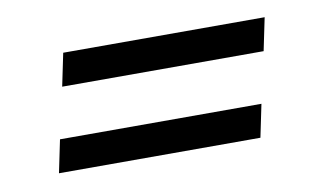

<svg xmlns="http://www.w3.org/2000/svg" viewBox="-36 -533 502 306"><g transform="rotate(-10 215.0 -380.0)"><path d="M405 -474H79L68 -421H394ZM376 -339H50L39 -286H365Z"/></g></svg>

Font: Emberly Black
Style: Italic
Weight: 900
Italic angle: -12°
Designer: Rajesh Rajput
Foundry: Rajesh Rajput
Version: Version 1.000